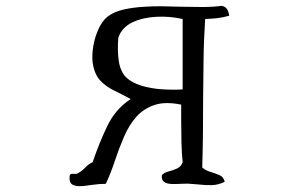

<svg xmlns="http://www.w3.org/2000/svg" viewBox="-20 -667 1040 657"><path d="M764 -613Q741 -607 724.5 -605Q708 -603 682 -602Q677 -525 676.5 -457.5Q676 -390 675 -323Q675 -270 674.5 -214Q674 -158 672 -94Q683 -84 699.5 -79Q716 -74 730.5 -68Q745 -62 749 -45Q727 -34 705 -33.5Q683 -33 657 -36Q651 -36 644 -37Q637 -38 630 -38Q623 -39 615.5 -38.5Q608 -38 599 -38Q583 -37 567 -37.5Q551 -38 541.5 -44.5Q532 -51 534 -68Q543 -77 557.5 -80.5Q572 -84 586 -90.5Q600 -97 605 -112Q602 -140 601 -177Q600 -214 600 -252Q600 -267 600 -281Q600 -295 600 -309Q546 -320 509.5 -308Q473 -296 448 -269Q422 -240 404.5 -199.5Q387 -159 373 -116.5Q359 -74 342 -38Q331 -38 318 -37Q305 -36 292 -34Q283 -33 274 -31.5Q265 -30 257 -30Q240 -29 228.5 -35Q217 -41 218 -60Q218 -70 222.5 -71.5Q227 -73 233 -72Q236 -72 240 -72Q244 -72 248 -75Q262 -83 272 -94Q282 -105 297 -112Q319 -177 347 -235.5Q375 -294 427 -328Q398 -344 370 -357.5Q342 -371 322.5 -392Q303 -413 297 -453Q294 -479 299.5 -510.5Q305 -542 318 -569.5Q331 -597 348 -610Q370 -627 403.5 -634.5Q437 -642 476 -644Q505 -646 536 -645.5Q567 -645 598 -644Q636 -643 672.5 -643Q709 -643 738 -647Q751 -645 757 -635.5Q763 -626 764 -613ZM605 -361Q605 -385 605 -414.5Q605 -444 605 -475Q605 -507 605 -539.5Q605 -572 605 -602Q560 -612 514 -609.5Q468 -607 433 -590.5Q398 -574 385 -539Q381 -494 386.5 -458Q392 -422 412 -402Q431 -384 463.5 -374Q496 -364 533.5 -361.5Q571 -359 605 -361Z"/></svg>

Font: Yuji Boku
Style: Regular
Weight: 400
Designer: Kataoka Yuji
Foundry: Kinuta Font Factory
Version: Version 3.002